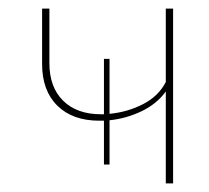

<svg xmlns="http://www.w3.org/2000/svg" viewBox="-20 -427 486 447"><path d="M383 -407V0H366V-214Q345 -185 309.5 -168Q274 -151 235 -147V-44H222V-146H211Q149 -146 113.5 -181Q78 -216 78 -278V-407H95V-280Q95 -224 127 -192.5Q159 -161 215 -161H222V-290H235V-162Q277 -166 313 -184.5Q349 -203 366 -236V-407Z"/></svg>

Font: Ysabeau Infant Thin
Style: Regular
Weight: 200
Designer: Christian Thalmann (Catharsis Fonts)
Version: Version 0.003